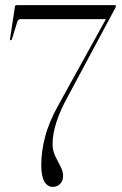

<svg xmlns="http://www.w3.org/2000/svg" viewBox="-20 -720 474 747"><path d="M225.5 -35.5Q225 -16.5 214.2 -4.8Q203.5 7 185 7Q164.5 7 152.5 -14Q140.5 -35 140.5 -78Q140.5 -130.5 155.8 -188.8Q171 -247 208.5 -313.5L392 -645.5H59.5Q51 -645.5 47.5 -636L26.5 -568Q24.5 -563.5 21 -563.5Q18 -563.5 19 -569L38 -693.5Q38.5 -700 44 -700H426Q431 -700 431 -696.5Q431 -692.5 427 -686L245 -346.5Q216 -295 200.2 -247Q184.5 -199 184.5 -160Q184.5 -134.5 194.8 -113Q205 -91.5 215.2 -72.5Q225.5 -53.5 225.5 -35.5Z"/></svg>

Font: Fraunces 144pt Light
Style: Regular
Weight: 300
Version: Version 1.000;[b76b70a41]